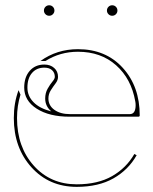

<svg xmlns="http://www.w3.org/2000/svg" viewBox="-20 -710 585 732"><path d="M153.3 -655.8Q147.5 -661.6 147.5 -669.9Q147.5 -678.2 153.3 -684.1Q159.2 -689.9 167.5 -689.9Q175.8 -689.9 181.6 -684.1Q187.5 -678.2 187.5 -669.9Q187.5 -661.6 181.6 -655.8Q175.8 -649.9 167.5 -649.9Q159.2 -649.9 153.3 -655.8ZM393.6 -655.8Q387.7 -661.6 387.7 -669.9Q387.7 -678.2 393.6 -684.1Q399.4 -689.9 407.7 -689.9Q416 -689.9 421.9 -684.1Q427.7 -678.2 427.7 -669.9Q427.7 -661.6 421.9 -655.8Q416 -649.9 407.7 -649.9Q399.4 -649.9 393.6 -655.8ZM175.8 -285.2Q152.3 -304.7 152.3 -334.5Q152.3 -355.5 161.6 -371.8Q170.9 -388.2 179.9 -398.9Q189 -409.7 189 -417Q189 -432.6 178.5 -442.4Q168 -452.1 148.9 -452.1Q119.6 -452.1 102.1 -431.9Q84.5 -411.6 84.5 -376Q84.5 -344.2 107.9 -320.3Q131.3 -296.4 175.8 -285.2ZM277.3 -522.5Q383.3 -522.5 448 -451.4Q512.7 -380.4 512.7 -270Q512.7 -265.1 507.3 -265.1H245.6Q167.5 -265.1 119.9 -295.7Q72.3 -326.2 72.3 -376Q72.3 -416 93.3 -439.9Q114.3 -463.9 148.9 -463.9Q171.9 -463.9 186.5 -450.9Q201.2 -438 201.2 -417Q201.2 -404.3 191.9 -392.1Q182.6 -379.9 173.6 -365.7Q164.6 -351.6 164.6 -334.5Q164.6 -307.6 187.3 -291.3Q210 -274.9 247.1 -274.9H474.6Q497.1 -274.9 497.1 -309.1Q497.1 -317.4 495.6 -324.2Q480.5 -409.7 422.6 -461.2Q364.7 -512.7 277.3 -512.7Q209 -512.7 153.3 -477.5H134.3Q196.8 -522.5 277.3 -522.5ZM50.8 -366.2 58.1 -349.1Q44.9 -306.6 44.9 -259.8Q44.9 -149.9 108.6 -78.6Q172.4 -7.3 272.5 -7.3Q353 -7.3 407.5 -38.6Q461.9 -69.8 492.2 -123L501 -118.2Q469.7 -62.5 412.6 -30Q355.5 2.4 272.5 2.4Q167.5 2.4 100.1 -72Q32.7 -146.5 32.7 -259.8Q32.7 -318.4 50.8 -366.2Z"/></svg>

Font: ZnikomitNo24
Style: Thin
Weight: 300
Designer: gluk
Foundry: gluk
Version: Version 0.55